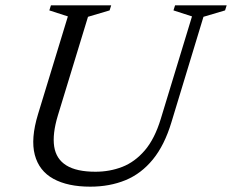

<svg xmlns="http://www.w3.org/2000/svg" viewBox="-20 -690 870 720"><path d="M197 -257Q176 -187.5 183.2 -140.5Q190.5 -93.5 228.8 -69.8Q267 -46 338 -46Q391.5 -46 438.5 -64.2Q485.5 -82.5 522.8 -125.8Q560 -169 583 -244.5L700 -628.5L630.5 -651L636.5 -670H830L824 -651L743 -627L623 -232Q597 -145.5 553.2 -92Q509.5 -38.5 450.2 -14.2Q391 10 318.5 10Q234 10 180.2 -19.5Q126.5 -49 110.5 -109.2Q94.5 -169.5 122.5 -261.5L234.5 -628.5L165 -651L171 -670H397L391 -651L310 -627Z"/></svg>

Font: Newsreader 16pt
Style: Italic
Weight: 400
Italic angle: -17°
Designer: Hugues Gentile
Foundry: Production Type
Version: Version 1.003